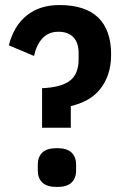

<svg xmlns="http://www.w3.org/2000/svg" viewBox="-20 -730 487 762"><path d="M147 -223V-380Q221 -383 256.5 -409Q292 -435 292 -495V-519Q292 -561 271 -582.5Q250 -604 212 -604Q173 -604 149 -578.5Q125 -553 115 -508L15 -550Q35 -628 86.5 -669Q138 -710 216 -710Q318 -710 369.5 -660.5Q421 -611 421 -514Q421 -469 409 -434.5Q397 -400 376 -374.5Q355 -349 325.5 -333Q296 -317 261 -309V-223ZM206 12Q166 12 148 -5.5Q130 -23 130 -53V-77Q130 -107 148 -124.5Q166 -142 206 -142Q246 -142 264 -124.5Q282 -107 282 -77V-53Q282 -23 264 -5.5Q246 12 206 12Z"/></svg>

Font: IBM Plex Sans Condensed SemiBold
Style: Regular
Weight: 600
Width: 3
Designer: Mike Abbink, Paul van der Laan, Pieter van Rosmalen
Foundry: Bold Monday
Version: Version 1.3